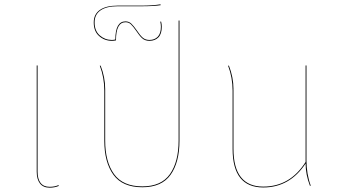

<svg xmlns="http://www.w3.org/2000/svg" viewBox="-20 -860 1579 889"><path d="M252 1Q233 9 210 9Q180 9 165 -10.5Q150 -30 150 -65V-557H154V-65Q154 -31 168 -13Q182 5 210 5Q233 5 251 -3Z M811 -765V-208Q811 -109 770 -51Q729 7 639 7Q547 7 505 -51Q463 -109 463 -208V-440Q463 -501 442 -556H446Q467 -502 467 -448V-209Q467 -111 508 -54Q549 3 639 3Q727 3 767 -54Q807 -111 807 -209V-765Z M729 -736Q729 -703 713.5 -687Q698 -671 672 -671Q651 -671 638 -683Q625 -695 610 -718Q596 -738 586 -747.5Q576 -757 561 -757Q517 -757 517 -673Q507 -671 498 -671Q464 -671 439 -693Q414 -715 414 -756Q414 -794 442.5 -814Q471 -834 524 -834H633Q687 -834 723 -840L724 -836Q694 -831 633 -831H524Q473 -831 445.5 -812Q418 -793 418 -756Q418 -717 442 -696Q466 -675 498 -675Q504 -675 514 -677Q514 -761 561 -761Q577 -761 588 -750.5Q599 -740 613 -720Q628 -697 640.5 -686Q653 -675 672 -675Q696 -675 710.5 -690Q725 -705 725 -736Q725 -748 722 -760H726Q729 -748 729 -736Z M1415 0Q1395 -52 1395 -103Q1322 8 1199 8Q1057 8 1057 -170V-440Q1057 -501 1036 -556H1040Q1061 -502 1061 -448L1060 -447H1061V-171Q1061 4 1199 4Q1323 4 1395 -110V-111V-557H1399V-118Q1399 -54 1419 0Z"/></svg>

Font: FiraGO Four
Style: Regular
Weight: 100
Designer: bBox Type
Foundry: bBox Type GmbH
Version: Version 1.001